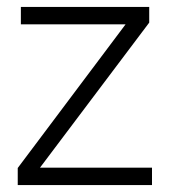

<svg xmlns="http://www.w3.org/2000/svg" viewBox="-20 -532 486 552"><path d="M31 0V-49L341 -462H40V-512H409V-467L95 -50H417V0Z"/></svg>

Font: IBM Plex Thai Light
Style: Regular
Weight: 300
Designer: Mike Abbink, Paul van der Laan, Pieter van Rosmalen, Ben Mitchell, Mark Frömberg
Foundry: Bold Monday
Version: Version 1.0